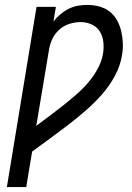

<svg xmlns="http://www.w3.org/2000/svg" viewBox="-20 -763 540 783"><path d="M8 0 129 -735H208L198 -675Q210 -691 226 -704.5Q242 -718 260 -727Q278 -736 297 -739.5Q316 -743 335 -743Q361 -743 385 -736.5Q409 -730 427.5 -715.5Q446 -701 457.5 -680Q469 -659 474.5 -635Q480 -611 481 -586Q482 -561 477 -535Q470 -493 448 -452.5Q426 -412 395.5 -377.5Q365 -343 330.5 -313Q296 -283 259 -254.5Q222 -226 185 -199Q148 -172 111 -145L87 0ZM128 -250Q155 -270 182.5 -290.5Q210 -311 237 -332.5Q264 -354 290 -376.5Q316 -399 338.5 -425Q361 -451 377.5 -481Q394 -511 400 -543Q404 -567 401.5 -591Q399 -615 387.5 -634Q376 -653 354.5 -663Q333 -673 309 -673Q286 -673 262.5 -665.5Q239 -658 220.5 -641Q202 -624 192 -601Q182 -578 179 -555Z"/></svg>

Font: Iosevka
Style: Italic
Weight: 400
Italic angle: -9°
Monospace: yes
Designer: Belleve Invis
Foundry: Belleve Invis
Version: Version 32.5.0; ttfautohint (v1.8.4)